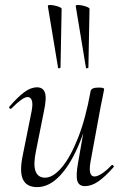

<svg xmlns="http://www.w3.org/2000/svg" viewBox="-20 -752 505 785"><path d="M131.8 13Q89 13 73.9 -18.3Q58.8 -49.6 73.4 -119L109.2 -297Q115 -327.6 110.1 -341.4Q105.2 -355.2 93 -355.2Q82.2 -355.2 65.2 -342.8Q48.2 -330.4 27.4 -309Q23.4 -305 19.4 -309Q15.4 -313 19.4 -317Q52.2 -355 79 -375Q105.8 -395 131.6 -395Q156 -395 163.7 -373.2Q171.4 -351.4 159.6 -297L127.8 -138Q115.4 -80.4 125 -53Q134.6 -25.6 164.4 -25.6Q196.6 -25.6 231.9 -66.8Q267.2 -108 298.6 -187.1Q330 -266.2 350.4 -378.8L362.8 -377.8Q343 -261.4 307.6 -173.2Q272.2 -85 227.2 -36Q182.2 13 131.8 13ZM327.2 9Q302.4 9 296.1 -12.7Q289.8 -34.4 299.2 -86.6L350.4 -378.8Q353 -394 382.4 -394Q396.8 -394 401.3 -392.2Q405.8 -390.4 405.8 -387.6Q405.8 -384.4 400.8 -361.2Q395.8 -338 390.8 -312L349.8 -89Q340 -30.4 366.4 -30.4Q378 -30.4 396.1 -42Q414.2 -53.6 435.6 -76Q438.6 -80 443 -75.5Q447.4 -71 443.6 -67.8Q409.2 -28.8 381.5 -9.9Q353.8 9 327.2 9ZM217.4 -475 175.6 -727Q175.4 -731.4 183.8 -731.6Q192.2 -731.8 203.6 -729.3Q215 -726.8 223.5 -723.1Q232 -719.4 232 -716L227.4 -476Q227.4 -474 222.5 -473Q217.6 -472 217.4 -475ZM331.4 -475 289.6 -727Q289.4 -731.4 297.8 -731.6Q306.2 -731.8 317.6 -729.3Q329 -726.8 337.5 -723.1Q346 -719.4 346 -716L341.4 -476Q341.4 -474 336.5 -473Q331.6 -472 331.4 -475Z"/></svg>

Font: Cormorant Infant Light
Style: Italic
Weight: 300
Italic angle: -10°
Designer: Christian Thalmann (Catharsis Fonts)
Foundry: Catharsis Fonts
Version: Version 4.001